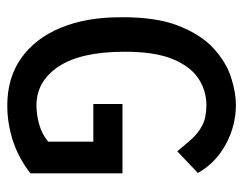

<svg xmlns="http://www.w3.org/2000/svg" viewBox="-92 -580 683 540"><g transform="rotate(90 250.0 -310.5)"><path d="M277 11Q199 11 143.5 -28.5Q88 -68 58.5 -139.5Q29 -211 29 -307Q28 -407 53 -470.5Q78 -534 117 -569.5Q156 -605 198.5 -618.5Q241 -632 275 -632Q334 -632 386.5 -603.5Q439 -575 467 -525L406 -467Q388 -489 371.5 -507.5Q355 -526 333 -537.5Q311 -549 276 -549Q236 -549 202 -527Q168 -505 147 -455Q126 -405 126 -319Q126 -196 167.5 -133.5Q209 -71 277 -71Q302 -71 329.5 -78.5Q357 -86 379 -104V-231H273V-313H468V-54Q424 -20 375.5 -4.5Q327 11 277 11Z"/></g></svg>

Font: Inconsolata SemiBold
Style: Regular
Weight: 600
Monospace: yes
Designer: Raph Levien, Cyreal, Brenton Simpson
Foundry: Raph Levien, Cyreal, Google
Version: Version 3.100; ttfautohint (v1.8.4.7-5d5b)